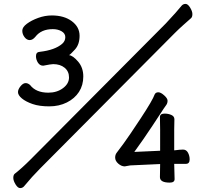

<svg xmlns="http://www.w3.org/2000/svg" viewBox="-20 -869 1040 982"><path d="M848 65Q873 65 873 47L871 -31H931Q950 -31 950 -54Q950 -72 941.5 -88Q933 -104 916 -104Q902 -104 871 -100V-206L872 -259Q872 -274 856.5 -281Q841 -288 822 -288Q798 -288 798 -270L799 -206V-98L667 -92Q713 -155 760.5 -227Q808 -299 817 -313L831 -333Q837 -342 837 -354Q837 -366 819.5 -381.5Q802 -397 790 -397Q776 -397 771 -386Q761 -357 700.5 -265Q640 -173 612.5 -135.5Q585 -98 577 -88Q569 -78 569 -63Q569 -46 585 -32Q601 -18 618 -18L646 -23L799 -30L798 37Q798 65 848 65ZM232 -325Q282 -325 322 -345Q362 -365 384 -399Q406 -433 406 -478Q406 -523 379.5 -554Q353 -585 333 -587Q340 -590 363.5 -616Q387 -642 387 -686Q387 -731 347.5 -760.5Q308 -790 245 -790Q210 -790 175.5 -777.5Q141 -765 117.5 -747.5Q94 -730 94 -712Q94 -694 105.5 -679Q117 -664 132 -664Q147 -664 161 -681Q191 -720 250 -720Q276 -720 295 -709Q314 -698 314 -679Q314 -659 298 -645Q261 -613 184 -604Q164 -603 164 -582Q164 -564 174 -548.5Q184 -533 201 -533Q241 -541 252 -541Q288 -541 310.5 -522.5Q333 -504 333 -473Q333 -441 302 -418Q271 -395 227 -395Q164 -395 134 -434Q123 -444 111 -444Q98 -444 85 -428Q72 -412 72 -398Q72 -382 92 -365.5Q112 -349 146.5 -337Q181 -325 232 -325ZM83 93Q94 93 102 85Q145 33 184 -6L875 -701Q895 -721 917 -740.5Q939 -760 957 -776Q964 -782 964 -797Q964 -811 952.5 -830Q941 -849 929 -849Q917 -849 909 -840Q887 -812 828 -749L137 -54Q90 -7 55 20Q48 26 48 41Q48 55 59.5 74Q71 93 83 93Z"/></svg>

Font: LXGW WenKai TC
Style: Bold
Weight: 700
Designer: LXGW / Fontworks Inc.
Foundry: LXGW / Fontworks Inc.
Version: Version 1.330;April 28, 2024